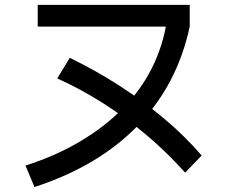

<svg xmlns="http://www.w3.org/2000/svg" viewBox="-20 -770 920 786"><path d="M84.4 -92.2Q206.7 -131.1 307.2 -190.6Q407.8 -250 482.2 -325.6Q556.7 -401.1 602.2 -492.2Q647.8 -583.3 663.3 -686.7L690 -661.1H134.4V-750H756.7V-661.1Q705.6 -423.3 545 -256.7Q384.4 -90 121.1 -4.4ZM737.8 -63.3Q665.6 -144.4 582.2 -215Q498.9 -285.6 406.1 -345Q313.3 -404.4 214.4 -448.9L265.6 -533.3Q373.3 -481.1 471.1 -417.8Q568.9 -354.4 653.3 -283.3Q737.8 -212.2 805.6 -133.3Z"/></svg>

Font: Paperlogy 5 Medium
Style: Regular
Weight: 500
Designer: redesigned by Lee Juim, glyphs from Gmarket Sans & Montserrat
Foundry: PT&
Version: Version 1.001